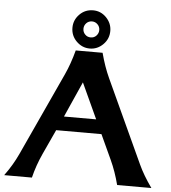

<svg xmlns="http://www.w3.org/2000/svg" viewBox="-62 -1028 965 1085"><g transform="rotate(5 420.0 -486.0)"><path d="M2.4 0Q47.9 -62 77.6 -126.5L294.9 -598.1Q323.2 -659.7 343.8 -737.3H496.1Q516.6 -659.7 544.9 -598.1L762.2 -126.5Q789.6 -66.9 837.4 0H643.1Q624 -74.7 594.2 -139.2L529.8 -278.8H272.9L208.5 -139.2Q176.8 -70.3 159.7 0ZM399.9 -561 310.1 -359.4H492.7ZM421.4 -817.9Q440.4 -817.9 453.1 -831.1Q466.3 -845.2 466.3 -863.3Q466.3 -882.3 453.1 -895.5Q439.9 -908.7 421.9 -908.7Q402.3 -908.7 389.6 -895.5Q376.5 -881.8 376.5 -863.3Q376.5 -844.2 389.6 -831.1Q402.3 -817.9 421.4 -817.9ZM422.4 -971.7Q465.8 -971.7 497.1 -939.9Q528.8 -907.2 528.8 -863.8Q528.8 -818.8 497.1 -787.1Q464.8 -754.9 421.4 -754.9Q377.9 -754.9 345.7 -787.1Q314 -818.8 314 -863.8Q314 -907.7 345.7 -939.9Q377 -971.7 422.4 -971.7Z"/></g></svg>

Font: Classica
Style: Bold
Weight: 700
Designer: Wojciech Kalinowski "wmk69" (wmk69@o2.pl)
Foundry: Wojciech Kalinowski "wmk69" (wmk69@o2.pl)
Version: Version 2.1.1; 2021-05-14